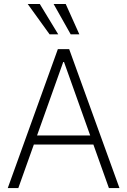

<svg xmlns="http://www.w3.org/2000/svg" viewBox="-20 -957 646 977"><path d="M19.5 0 274.4 -707H332L587.9 0H534.2L455.1 -221.7H152.3L73.2 0ZM439 -267.6 305.7 -641.6H301.8L168.5 -267.6ZM121.1 -936.5H182.6L276.4 -782.2H232.4ZM252.9 -936.5H314.5L383.8 -782.2H339.8Z"/></svg>

Font: Pretendard GOV ExtraLight
Style: Regular
Weight: 200
Designer: Base glyphs from Inter by Rasmus Andersson; Hangeul glyphs from Noto Sans CJK(Source Han Sans) by Jang Soo-young and Kan
Foundry: Kil Hyung-jin
Version: Version 1.309